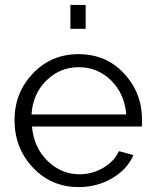

<svg xmlns="http://www.w3.org/2000/svg" viewBox="-20 -750 627 780"><path d="M266 -633V-730H328V-633ZM300 10Q188 10 113.5 -69.5Q39 -149 39 -262Q39 -373 113.5 -451.5Q188 -530 299 -530Q411 -530 484 -451.5Q557 -373 557 -263Q557 -241 556 -236H110Q117 -152 172.5 -97Q228 -42 303 -42Q354 -42 399 -68Q444 -94 463 -136L522 -120Q498 -63 436.5 -26.5Q375 10 300 10ZM108 -285H493Q486 -369 431.5 -423Q377 -477 300 -477Q223 -477 168 -422.5Q113 -368 108 -285Z"/></svg>

Font: Raleway-v4020
Style: Regular
Weight: 400
Designer: Matt McInerney, Pablo Impallari, Rodrigo Fuenzalida
Foundry: Matt McInerney, Pablo Impallari, Rodrigo Fuenzalida
Version: Version 4.020;PS 004.020;hotconv 1.0.88;makeotf.lib2.5.64775